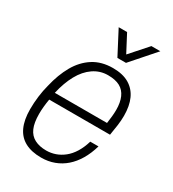

<svg xmlns="http://www.w3.org/2000/svg" viewBox="-179 -821 836 930"><g transform="rotate(30 239.0 -355.5)"><path d="M198 12Q144 12 107.5 -7.5Q71 -27 53 -66.5Q35 -106 35 -165Q35 -200 39.5 -236.5Q44 -273 53 -306Q69 -375 98.5 -427Q128 -479 174 -508.5Q220 -538 284 -538Q339 -538 374.5 -517Q410 -496 427.5 -457.5Q445 -419 445 -364Q445 -338 441 -309Q437 -280 432 -251H92Q88 -228 86 -207Q84 -186 84 -167Q84 -118 97 -88Q110 -58 137 -44Q164 -30 202 -30Q228 -30 252.5 -38.5Q277 -47 299 -64.5Q321 -82 338 -109.5Q355 -137 366 -174H412Q399 -129 378.5 -94.5Q358 -60 331 -36.5Q304 -13 270.5 -0.5Q237 12 198 12ZM99 -293H391Q394 -314 396 -333Q398 -352 398 -370Q398 -411 385.5 -439.5Q373 -468 347.5 -482Q322 -496 280 -496Q236 -496 199.5 -471Q163 -446 138 -400.5Q113 -355 99 -293ZM441 -723 325 -591H277L208 -723H255L316 -607H288L391 -723Z"/></g></svg>

Font: Archivo SemiCondensed Thin
Style: Italic
Weight: 250
Width: 4
Italic angle: -10°
Designer: Hector Gatti
Foundry: Omnibus-Type
Version: Version 2.001